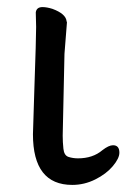

<svg xmlns="http://www.w3.org/2000/svg" viewBox="-20 -505 357 542"><path d="M184 17Q73 17 73 -126L77 -254Q82 -397 82 -429L81 -470Q83 -485 100 -485Q112 -485 128 -480Q166 -466 168 -445L169 -442L162 -353L157 -122Q157 -104 159 -85Q161 -66 173.5 -62Q186 -58 200 -58Q242 -58 269 -81Q287 -95 299 -95Q317 -95 317 -74Q317 -58 298.5 -36Q280 -14 249 1.5Q218 17 184 17Z"/></svg>

Font: LXGW WenKai Lite Medium
Style: Regular
Weight: 500
Designer: LXGW / Fontworks Inc.
Foundry: LXGW / Fontworks Inc.
Version: Version 1.511; March 25, 2025